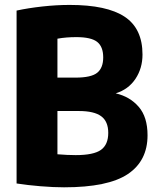

<svg xmlns="http://www.w3.org/2000/svg" viewBox="-20 -770 650 799"><path d="M246.5 9.5Q203 9.5 148.2 5Q93.5 0.5 49 -6.5V-726Q97.5 -736.5 156.2 -743Q215 -749.5 270 -749.5Q425 -749.5 499 -700.2Q573 -651 573 -543Q573 -486 543.8 -442Q514.5 -398 461.5 -381.5Q520.5 -368 557.2 -325.5Q594 -283 594 -207Q594 -100.5 511.8 -45.5Q429.5 9.5 246.5 9.5ZM298 -615.5Q276.5 -615.5 257.5 -614Q238.5 -612.5 219 -609V-447H294Q359.5 -447 384.5 -467.2Q409.5 -487.5 409.5 -531Q409.5 -576 384.2 -595.8Q359 -615.5 298 -615.5ZM295 -124.5Q369.5 -124.5 400 -146.2Q430.5 -168 430.5 -217Q430.5 -264.5 401.2 -286.2Q372 -308 308 -308H219V-128Q261.5 -124.5 295 -124.5Z"/></svg>

Font: Encode Sans Condensed Condensed ExtraBold
Style: Regular
Weight: 800
Width: 3
Designer: Multiple Designers
Foundry: Impallari Type
Version: Version 3.000; ttfautohint (v1.8.3) -l 8 -r 50 -G 200 -x 14 